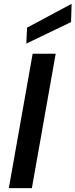

<svg xmlns="http://www.w3.org/2000/svg" viewBox="-20 -980 393 1000"><path d="M26 0 150 -700H270L146 0ZM117 -753 121 -836 353 -960 350 -865Z"/></svg>

Font: DM Sans 18pt SemiBold
Style: Italic
Weight: 600
Italic angle: -10°
Designer: Colophon Foundry, Jonny Pinhorn
Foundry: Colophon Foundry
Version: Version 4.004;gftools[0.9.30]